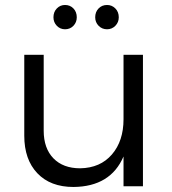

<svg xmlns="http://www.w3.org/2000/svg" viewBox="-20 -745 687 768"><path d="M240.2 -627.9Q220.7 -627.9 207.3 -641.8Q193.8 -655.8 193.8 -675.8Q193.8 -697.3 207.3 -711.2Q220.7 -725.1 240.2 -725.1Q260.3 -725.1 273.7 -711.2Q287.1 -697.3 287.1 -675.8Q287.1 -655.8 273.7 -641.8Q260.3 -627.9 240.2 -627.9ZM408.2 -627.9Q388.2 -627.9 374.5 -641.8Q360.8 -655.8 360.8 -675.8Q360.8 -697.3 374.3 -711.2Q387.7 -725.1 408.2 -725.1Q427.7 -725.1 441.4 -711.2Q455.1 -697.3 455.1 -675.8Q455.1 -655.8 441.4 -641.8Q427.7 -627.9 408.2 -627.9ZM474.1 -525.9H551.8V0H474.1V-119.1Q422.4 1.5 273.9 2.9Q181.6 2.9 129.4 -52Q77.1 -106.9 77.1 -202.1V-525.9H154.8V-222.2Q154.8 -151.9 193.6 -111.8Q232.4 -71.8 300.8 -71.8Q381.3 -73.2 427.7 -127.2Q474.1 -181.2 474.1 -268.1Z"/></svg>

Font: Montserrat-Arabic Light
Style: Regular
Weight: 300
Designer: Mohamed Gaber
Foundry: Kief Type Foundry
Version: Version 5.008;PS 005.008;hotconv 1.0.88;makeotf.lib2.5.64775